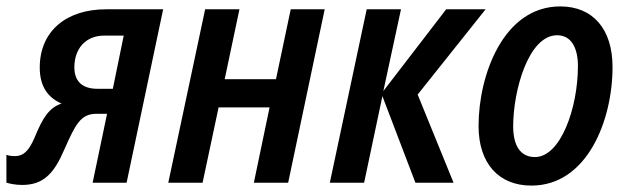

<svg xmlns="http://www.w3.org/2000/svg" viewBox="-47 -570 1962 599"><path d="M257 -293C210 -293 185 -316 185 -360C185 -416 218 -459 279 -459H339L305 -293ZM22 7C88 7 121 -28 153 -102C188 -181 204 -215 254 -215H287L242 0H348L462 -541H284C161 -541 77 -474 77 -359C77 -300 103 -265 145 -247C106 -234 86 -202 61 -141C43 -99 26 -83 0 -83C-10 -83 -19 -84 -27 -87V0C-16 3 1 7 22 7Z M478 0H585L635 -235H794L745 0H852L966 -541H860L814 -323H654L700 -541H593Z M982 0H1089L1146 -270L1249 0H1368L1256 -275L1468 -541H1345L1149 -286L1204 -541H1097Z M1611 9C1784 9 1864 -193 1864 -361C1864 -479 1803 -550 1701 -550C1523 -550 1446 -335 1446 -177C1446 -60 1509 9 1611 9ZM1622 -80C1577 -80 1554 -115 1554 -176C1554 -288 1602 -460 1691 -460C1737 -460 1756 -418 1756 -364C1756 -233 1702 -80 1622 -80Z"/></svg>

Font: Noto Sans Display SemiCondensed Medium
Style: Italic
Weight: 500
Width: 4
Italic angle: -12°
Designer: Monotype Design Team
Foundry: Monotype Imaging Inc.
Version: Version 1.900